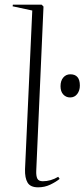

<svg xmlns="http://www.w3.org/2000/svg" viewBox="-20 -781 361 821"><path d="M118 -736 34 -754 35 -761H158L166 -753L135 -51Q134 -29 139.5 -17.5Q145 -6 163 -6Q197 -6 229 -25L235 -16Q219 -3 195 8.5Q171 20 143 20Q110 20 98 0Q86 -20 87 -57ZM238.8 -412.3Q238.8 -435.7 250.6 -449.5Q262.3 -463.3 280.7 -463.3Q321.5 -463.3 321.5 -415.3Q321.5 -393.9 310.3 -379.1Q299 -364.3 279.7 -364.3Q262.3 -364.3 250.6 -377Q238.8 -389.8 238.8 -412.3Z"/></svg>

Font: Literata 72pt ExtraLight
Style: Italic
Weight: 200
Italic angle: -2°
Designer: Latin by Veronika Burian and Jose Scaglione. Greek by Irene Vlachou. Cyrillic by Vera Evstafieva
Foundry: TypeTogether
Version: Version 3.002